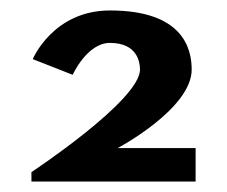

<svg xmlns="http://www.w3.org/2000/svg" viewBox="-20 -860 434 367"><path d="M190.1 -778C243.9 -778 247.6 -739 247.6 -727C247.6 -668 40.1 -531 40.1 -531V-513H353.9V-577H205.1C205.1 -577 346.4 -652 346.4 -727C346.4 -768 328.9 -840 190.1 -840C81.4 -840 42.6 -747 42.6 -747L118.9 -717C118.9 -717 146.4 -778 190.1 -778Z"/></svg>

Font: Blink
Style: Wide
Weight: 400
Designer: Mew Too
Foundry: Cannot Into Space Fonts
Version: Version 001.000